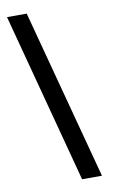

<svg xmlns="http://www.w3.org/2000/svg" viewBox="-103 -834 637 1065"><g transform="rotate(-10 215.5 -302.0)"><path d="M382 177H270L16 -781H127Z"/></g></svg>

Font: Merriweather Black
Style: Regular
Weight: 900
Designer: Eben Sorkin
Foundry: Eben Sorkin
Version: Version 2.200;gftools[0.9.31]